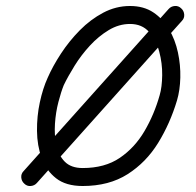

<svg xmlns="http://www.w3.org/2000/svg" viewBox="-20 -591 653 641"><path d="M256 30Q200 30 167 4Q134 -22 119 -63.5Q104 -105 103.5 -154Q103 -203 113 -249.5Q123 -296 139 -331Q156 -370 183.5 -412Q211 -454 246.5 -490Q282 -526 324.5 -548.5Q367 -571 414 -571Q460 -571 492 -549.5Q524 -528 544.5 -493Q565 -458 574 -416Q583 -374 582 -332Q581 -290 571 -256Q548 -179 508 -114Q468 -49 406 -9.5Q344 30 256 30ZM256 -30Q330 -30 380 -64Q430 -98 462.5 -153.5Q495 -209 513 -273Q521 -300 521.5 -340Q522 -380 511.5 -419Q501 -458 477.5 -484.5Q454 -511 414 -511Q377 -511 343 -490.5Q309 -470 280 -438.5Q251 -407 229 -371.5Q207 -336 193 -307Q184 -285 175 -250.5Q166 -216 163.5 -178Q161 -140 168 -106.5Q175 -73 196 -51.5Q217 -30 256 -30ZM585 -563Q594 -555 595 -542.5Q596 -530 587 -521Q466 -386 345 -250.5Q224 -115 103 20Q95 29 82.5 30Q70 31 61 22Q52 14 51 1.5Q50 -11 59 -20Q180 -155 301 -290.5Q422 -426 543 -561Q551 -570 563.5 -571Q576 -572 585 -563Z"/></svg>

Font: FRB American Cursive Guidelines Arrows
Style: Bold Italic
Weight: 700
Italic angle: -25°
Version: Version 2.0;Modular Font Editor K font №1